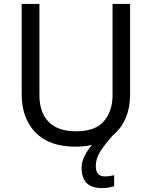

<svg xmlns="http://www.w3.org/2000/svg" viewBox="-20 -734 771 974"><path d="M466 107Q466 136 478 148.5Q490 161 511 161Q528 161 539.5 158.5Q551 156 559 155V211Q545 215 531 217.5Q517 220 497 220Q444 220 419 194Q394 168 394 117Q394 86 410 55.5Q426 25 447 1Q408 10 362 10Q229 10 159.5 -62.5Q90 -135 90 -254V-714H180V-251Q180 -164 226.5 -116Q273 -68 367 -68Q464 -68 507.5 -119.5Q551 -171 551 -252V-714H640V-252Q640 -189 618 -136Q596 -83 552 -47Q508 3 487 37.5Q466 72 466 107Z"/></svg>

Font: Noto Sans Tamil Supplement
Style: Regular
Weight: 400
Designer: Ek Type
Foundry: Ek Type
Version: Version 2.001; ttfautohint (v1.8.4.7-5d5b)